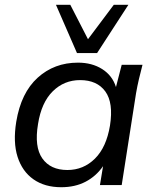

<svg xmlns="http://www.w3.org/2000/svg" viewBox="-20 -774 645 803"><path d="M236 9Q167 9 120 -24Q73 -57 53.5 -118Q34 -179 48 -265Q68 -386 137.5 -449Q207 -512 306 -512Q365 -512 407.5 -485Q450 -458 465 -410L489 -503H576Q568 -473 561 -443Q554 -413 549 -384L489 0H398L411 -79Q382 -37 338 -14Q294 9 236 9ZM262 -63Q329 -63 377 -110.5Q425 -158 440 -249Q455 -344 420.5 -391.5Q386 -439 315 -439Q248 -439 200.5 -392Q153 -345 139 -255Q123 -160 157 -111.5Q191 -63 262 -63ZM302 -552 214 -754H274L348 -610L456 -754H517L386 -552Z"/></svg>

Font: Mulish Medium
Style: Italic
Weight: 500
Italic angle: -9°
Designer: Vernon Adams
Foundry: Vernon Adams
Version: Version 3.603; ttfautohint (v1.8.3)